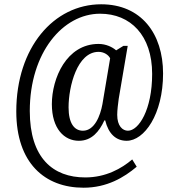

<svg xmlns="http://www.w3.org/2000/svg" viewBox="-20 -734 826 896"><path d="M370 142C479 142 559 94 618 44L597 10C548 52 474 94 378 94C227 94 119 3 119 -216C119 -488 273 -670 447 -670C589 -670 690 -569 690 -389C690 -221 627 -124 577 -124C552 -124 527 -146 527 -198C527 -219 531 -251 534 -273L576 -520H556L522 -499C505 -514 475 -529 440 -529C290 -529 222 -368 222 -248C222 -133 280 -77 348 -77C408 -77 443 -120 467 -172H471C486 -110 521 -77 571 -77C653 -77 741 -200 741 -391C741 -577 639 -714 452 -714C231 -714 56 -512 56 -214C56 27 189 142 370 142ZM367 -124C327 -124 300 -158 300 -233C300 -330 340 -492 440 -492C465 -492 486 -478 494 -462L458 -248C448 -193 421 -124 367 -124Z"/></svg>

Font: Noto Serif Bengali Condensed
Style: Regular
Weight: 400
Width: 3
Designer: Juan Bruce, Universal Thirst, Indian Type Foundry and the Monotype Design Team.
Foundry: Monotype Imaging Inc.
Version: Version 2.003